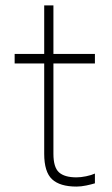

<svg xmlns="http://www.w3.org/2000/svg" viewBox="-20 -677 413 708"><path d="M262 11Q201 11 172 -16Q143 -43 143 -110V-443H34V-478H143V-657H177V-478H330V-443H177V-110Q177 -60 197.5 -41.5Q218 -23 262 -23Q278 -23 297.5 -27Q317 -31 330 -37V-1Q317 3 298 7Q279 11 262 11Z"/></svg>

Font: Zen Kaku Gothic Antique Light
Style: Regular
Weight: 300
Designer: Yoshimichi Ohira
Foundry: Positype
Version: Version 1.001